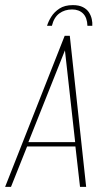

<svg xmlns="http://www.w3.org/2000/svg" viewBox="-38 -731 410 751"><path d="M247 -711Q271 -711 286.5 -703Q302 -695 310 -682.5Q318 -670 321 -656Q324 -642 323 -630H304Q303 -662 287 -678Q271 -694 244 -694Q215 -694 194 -678.5Q173 -663 165 -630H146Q151 -647 162.5 -665.5Q174 -684 194.5 -697.5Q215 -711 247 -711ZM-18 0 215 -591H235L299 0H275L257 -158H68L5 0ZM73 -175H256L216 -534Z"/></svg>

Font: Alumni Sans Thin
Style: Italic
Weight: 100
Italic angle: -8°
Designer: Robert E. Leuschke
Foundry: Robert E. Leuschke
Version: Version 1.016